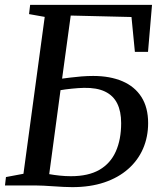

<svg xmlns="http://www.w3.org/2000/svg" viewBox="-20 -763 669 790"><path d="M277 7Q261.5 7 241.2 6Q221 5 199.8 3.5Q178.5 2 158.8 1Q139 0 123.5 0H0.5L4.5 -34.5L76.5 -48L164 -693.5L99.5 -705L104 -743H605.5L589 -549.5H535L521 -693L271 -699L235.5 -439.5Q248.5 -441 269.2 -443.8Q290 -446.5 314.8 -448.5Q339.5 -450.5 363.5 -450.5Q432.5 -450.5 483.5 -428.8Q534.5 -407 562 -363.8Q589.5 -320.5 589.5 -256.5Q589.5 -200 568.8 -151.8Q548 -103.5 507.5 -67.8Q467 -32 409.2 -12.5Q351.5 7 277 7ZM271.5 -38Q343.5 -38 389 -64.2Q434.5 -90.5 456.5 -139.8Q478.5 -189 478.5 -256.5Q478.5 -305 462.2 -337.5Q446 -370 412.2 -386.2Q378.5 -402.5 325.5 -401.5Q303 -401 275.8 -398.2Q248.5 -395.5 229 -392L182.5 -46.5Q201.5 -43 225.2 -40.5Q249 -38 271.5 -38Z"/></svg>

Font: Merriweather 48pt
Style: Italic
Weight: 400
Italic angle: -7.8°
Version: Version 2.101